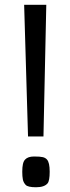

<svg xmlns="http://www.w3.org/2000/svg" viewBox="-20 -767 290 796"><path d="M80.1 -747.1H171.9L160.2 -201.2H96.2ZM84 -105.5Q95.7 -118.2 121.1 -118.2Q146.5 -118.2 157.5 -115.5Q168.5 -112.8 174.8 -105.5Q186 -93.3 186 -55.2Q186 -17.1 177.2 -6.8Q163.6 9.3 129.4 9.3Q95.2 9.3 86.2 -0.7Q77.1 -10.7 74.7 -23.2Q72.3 -35.6 72.3 -54.9Q72.3 -74.2 75 -86.4Q77.6 -98.6 84 -105.5Z"/></svg>

Font: Armata
Style: Regular
Weight: 400
Designer: Viktoriya Grabowska
Foundry: Viktoriya Grabowska
Version: Version 1.003